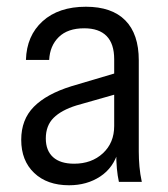

<svg xmlns="http://www.w3.org/2000/svg" viewBox="-20 -540 498 570"><path d="M333 0Q329 -18 327 -39.5Q325 -61 325 -90H319V-364Q319 -410 296.5 -433Q274 -456 230 -456Q181 -456 154.5 -430Q128 -404 126 -362H57Q59 -434 106.5 -477Q154 -520 235 -520Q312 -520 352 -479.5Q392 -439 392 -361V-90Q392 -68 394 -45.5Q396 -23 401 0ZM185 10Q120 10 81.5 -26.5Q43 -63 43 -125Q43 -185 80.5 -223Q118 -261 192 -284L337 -327V-264L207 -227Q162 -213 139 -190Q116 -167 116 -129Q116 -93 137.5 -73.5Q159 -54 200 -54Q252 -54 285.5 -85Q319 -116 319 -166L331 -91Q317 -42 277.5 -16Q238 10 185 10Z"/></svg>

Font: Instrument Sans SemiCondensed
Style: Regular
Weight: 400
Width: 4
Designer: Rodrigo Fuenzalida
Foundry: fragTYPE
Version: Version 1.000;gftools[0.9.28]